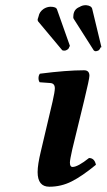

<svg xmlns="http://www.w3.org/2000/svg" viewBox="-20 -705 408 735"><path d="M302.2 -320.3 256.8 -133.8Q247.6 -92.8 247.6 -82.5Q247.6 -65.9 257.8 -65.9Q277.8 -65.9 320.8 -100.1Q341.8 -100.1 347.2 -74.2Q293.9 -30.3 253.9 -10.3Q213.9 9.8 168.9 9.8Q124 9.8 124 -46.4Q124 -74.7 136.2 -125L181.2 -315.9Q189.9 -354 189.9 -367.2Q189.9 -386.2 171.9 -387.2L131.8 -390.1Q127 -397 127.4 -407Q127.9 -417 132.8 -422.9Q234.9 -436 301.8 -436Q322.3 -436 322.3 -415Q322.3 -403.3 302.2 -320.3ZM147 -670.9Q159.2 -678.7 172.9 -679.2Q194.8 -679.2 198.2 -668.9L247.1 -530.8Q248 -529.8 246.6 -527.3L245.1 -524.9Q243.2 -518.1 237.8 -515.1Q231.9 -511.2 228 -511.2H226.1Q219.2 -511.2 217.8 -513.2L126 -623Q124 -627 124 -628.9Q124 -631.8 126 -637Q127.9 -642.1 127.9 -643.1Q130.9 -659.7 147 -670.9ZM284.2 -678.2Q295.4 -685.1 307.1 -685.1H310.1Q330.1 -683.1 333 -670.9L368.2 -524.9Q368.2 -523.9 365.7 -523.4L363.8 -522Q363.8 -517.1 356 -511.2Q350.1 -509.3 347.2 -508.8Q342.3 -508.8 338.9 -512.2L262.2 -632.8Q259.3 -636.7 261.2 -648.9Q264.2 -670.4 284.2 -678.2Z"/></svg>

Font: Linux Libertine O
Style: Semibold Italic
Weight: 600
Italic angle: -11.5°
Designer: Philipp H. Poll
Foundry: Philipp H. Poll
Version: Version 5.1.2